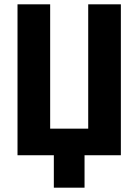

<svg xmlns="http://www.w3.org/2000/svg" viewBox="-20 -718 640 888"><path d="M229 0H61V-698H212V-123H388V-698H539V0H371V150H229Z"/></svg>

Font: iA Writer Mono V
Style: Regular
Weight: 400
Designer: Mike Abbink, Paul van der Laan, Pieter van Rosmalen
Foundry: Bold Monday
Version: Version 2.000